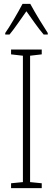

<svg xmlns="http://www.w3.org/2000/svg" viewBox="-20 -969 272 989"><path d="M136 -949H96C73 -905 31 -833 7 -799V-791H29C55 -822 90 -875 116 -911C144 -872 177 -823 205 -791H226V-799C210 -823 161 -902 136 -949ZM195 0V-25L135 -31V-682L195 -689V-714H37V-689L98 -682V-31L37 -25V0Z"/></svg>

Font: Noto Sans Telugu ExtraCondensed ExtraLight
Style: Regular
Weight: 200
Width: 2
Designer: Jelle Bosma - Monotype Design Team
Foundry: Monotype Imaging Inc.
Version: Version 2.005